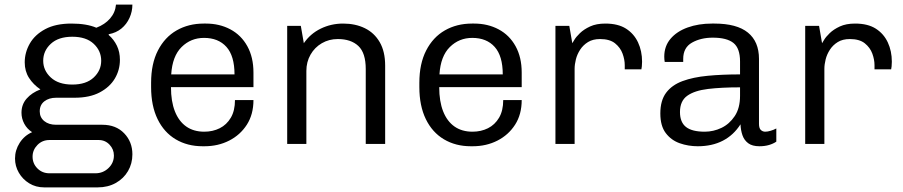

<svg xmlns="http://www.w3.org/2000/svg" viewBox="-20 -623 3908 831"><path d="M171 188Q135 188 106.5 170.5Q78 153 61.5 124.5Q45 96 45 63Q45 27 65 -4.5Q85 -36 119 -51Q97 -65 85 -87.5Q73 -110 73 -135Q73 -171 95.5 -196.5Q118 -222 155 -236Q124 -257 105.5 -286Q87 -315 87 -353Q87 -396 109 -434.5Q131 -473 176 -497Q221 -521 289 -521Q322 -521 349 -516.5Q376 -512 397 -503Q434 -517 456.5 -543Q479 -569 482 -603H553Q553 -573 540.5 -545.5Q528 -518 505.5 -499.5Q483 -481 451 -475L450 -472Q473 -452 486 -425Q499 -398 499 -364Q499 -320 477 -283Q455 -246 411.5 -223Q368 -200 303 -200H223Q192 -200 172 -184.5Q152 -169 152 -141Q152 -115 171.5 -99Q191 -83 223 -83H423Q482 -83 517.5 -46Q553 -9 553 45Q553 85 534 117.5Q515 150 481 169Q447 188 403 188ZM194 127H393Q426 127 449.5 104.5Q473 82 473 50Q473 23 454 3Q435 -17 407 -17H194Q163 -17 142 4.5Q121 26 121 55Q121 85 142 106Q163 127 194 127ZM293 -257Q353 -257 385.5 -287.5Q418 -318 418 -360Q418 -403 385.5 -433.5Q353 -464 293 -464Q233 -464 200 -433.5Q167 -403 167 -360Q167 -318 200 -287.5Q233 -257 293 -257Z M857 10Q791 10 740.5 -20Q690 -50 662 -107.5Q634 -165 634 -246V-265Q634 -347 663.5 -404.5Q693 -462 744.5 -491.5Q796 -521 862 -521H871Q930 -521 977 -496Q1024 -471 1050.5 -423Q1077 -375 1077 -309V-246H720Q720 -184 737 -141Q754 -98 786 -75.5Q818 -53 864 -53Q901 -53 931 -68Q961 -83 979 -113.5Q997 -144 997 -190H1077Q1077 -128 1048.5 -83.5Q1020 -39 972 -14.5Q924 10 865 10ZM721 -301H995Q995 -381 960 -420Q925 -459 863 -459Q806 -459 766 -419.5Q726 -380 721 -301Z M1223 0V-511H1282L1295 -436Q1323 -477 1368 -499Q1413 -521 1465 -521Q1518 -521 1559 -501Q1600 -481 1623.5 -440.5Q1647 -400 1647 -339V0H1563V-324Q1563 -394 1531 -424Q1499 -454 1442 -454Q1404 -454 1373 -436Q1342 -418 1324 -386.5Q1306 -355 1306 -316V0Z M2018 10Q1952 10 1901.5 -20Q1851 -50 1823 -107.5Q1795 -165 1795 -246V-265Q1795 -347 1824.5 -404.5Q1854 -462 1905.5 -491.5Q1957 -521 2023 -521H2032Q2091 -521 2138 -496Q2185 -471 2211.5 -423Q2238 -375 2238 -309V-246H1881Q1881 -184 1898 -141Q1915 -98 1947 -75.5Q1979 -53 2025 -53Q2062 -53 2092 -68Q2122 -83 2140 -113.5Q2158 -144 2158 -190H2238Q2238 -128 2209.5 -83.5Q2181 -39 2133 -14.5Q2085 10 2026 10ZM1882 -301H2156Q2156 -381 2121 -420Q2086 -459 2024 -459Q1967 -459 1927 -419.5Q1887 -380 1882 -301Z M2384 0V-511H2444L2457 -436Q2458 -437 2465.5 -450Q2473 -463 2490 -479.5Q2507 -496 2534 -508.5Q2561 -521 2600 -521Q2655 -521 2689.5 -499Q2724 -477 2741.5 -439.5Q2759 -402 2759 -356Q2759 -345 2758 -336Q2757 -327 2756 -323H2684V-341Q2684 -365 2674.5 -391Q2665 -417 2642 -435.5Q2619 -454 2577 -454Q2546 -454 2525 -441Q2504 -428 2491 -408Q2478 -388 2472.5 -366Q2467 -344 2467 -325V0Z M3000 10Q2959 10 2922 -3Q2885 -16 2861.5 -47Q2838 -78 2838 -132Q2838 -188 2863 -221.5Q2888 -255 2934 -272Q2980 -289 3043 -295Q3106 -301 3183 -301V-357Q3183 -414 3154.5 -437Q3126 -460 3065 -460Q3013 -460 2975 -438.5Q2937 -417 2937 -368V-355H2857Q2856 -360 2855.5 -366Q2855 -372 2855 -378Q2855 -423 2882 -455Q2909 -487 2956 -504Q3003 -521 3062 -521H3072Q3169 -521 3217 -482Q3265 -443 3265 -368V-87Q3265 -68 3273 -60.5Q3281 -53 3292 -53Q3302 -53 3315.5 -57Q3329 -61 3340 -67V-10Q3327 -1 3308.5 4.5Q3290 10 3267 10Q3236 10 3218.5 -3Q3201 -16 3193.5 -37.5Q3186 -59 3185 -85Q3155 -38 3108.5 -14Q3062 10 3000 10ZM3030 -53Q3068 -53 3102.5 -69.5Q3137 -86 3160 -120.5Q3183 -155 3183 -208V-245Q3103 -245 3044.5 -238Q2986 -231 2954.5 -208.5Q2923 -186 2923 -138Q2923 -94 2949 -73.5Q2975 -53 3030 -53Z M3465 0V-511H3525L3538 -436Q3539 -437 3546.5 -450Q3554 -463 3571 -479.5Q3588 -496 3615 -508.5Q3642 -521 3681 -521Q3736 -521 3770.5 -499Q3805 -477 3822.5 -439.5Q3840 -402 3840 -356Q3840 -345 3839 -336Q3838 -327 3837 -323H3765V-341Q3765 -365 3755.5 -391Q3746 -417 3723 -435.5Q3700 -454 3658 -454Q3627 -454 3606 -441Q3585 -428 3572 -408Q3559 -388 3553.5 -366Q3548 -344 3548 -325V0Z"/></svg>

Font: Chivo Medium Light
Style: Regular
Weight: 300
Version: Version 2.002